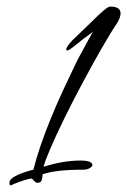

<svg xmlns="http://www.w3.org/2000/svg" viewBox="-20 -531 388 586"><path d="M14 35Q8 35 9 24Q10 16 26 7Q42 -2 70 -10L82 -13Q90 -46 104 -87Q118 -128 135.5 -170.5Q153 -213 170 -250Q187 -287 200 -313.5Q213 -340 217 -349Q222 -358 232 -376.5Q242 -395 251.5 -412.5Q261 -430 264 -434L234 -412Q229 -408 218.5 -399.5Q208 -391 198.5 -384Q189 -377 186 -377Q182 -377 182 -379Q182 -388 201 -408L260 -465Q306 -511 316 -511Q348 -511 348 -490Q348 -479 339 -463Q318 -432 290 -383Q262 -334 232.5 -279Q203 -224 177.5 -172Q152 -120 134.5 -79.5Q117 -39 113 -22Q173 -41 225 -41Q263 -41 262 -26Q262 -23 254 -18Q246 -13 232 -13Q149 -13 110 1Q109 20 104.5 23.5Q100 27 94 27Q89 27 84 21Q79 15 77 14Q70 14 54 19Q38 24 25 29.5Q12 35 14 35Z"/></svg>

Font: Petemoss
Style: Regular
Weight: 400
Designer: Robert E. Leuschke
Foundry: Robert E. Leuschke
Version: Version 1.010; ttfautohint (v1.8.3)